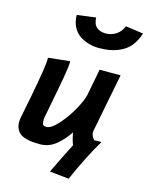

<svg xmlns="http://www.w3.org/2000/svg" viewBox="-134 -856 836 1084"><g transform="rotate(15 284.5 -314.5)"><path d="M363.8 -701.2Q397.9 -701.2 425.3 -719Q452.6 -736.8 465.3 -770L569.3 -755.4Q554.2 -709.5 529.3 -679.2Q504.4 -648.9 459.2 -630.4Q414.1 -611.8 349.6 -611.8Q318.4 -611.8 289.8 -619.9Q261.2 -627.9 236.3 -644.3Q211.4 -660.6 196 -690.4Q180.7 -720.2 180.2 -759.8L290 -774.4Q291.5 -734.9 312 -718Q332.5 -701.2 363.8 -701.2ZM458 -102.5H501Q440.9 -3.4 375.5 145L263.2 133.3Q280.3 95.7 350.6 -43.9Q339.4 -70.8 332 -113.8Q315.4 -90.3 300.8 -73.2Q286.1 -56.2 265.9 -38.3Q245.6 -20.5 221.7 -11Q197.8 -1.5 171.4 -1H167Q144 -1 126.2 -2.4Q108.4 -3.9 87.9 -9.3Q67.4 -14.6 54 -24.2Q40.5 -33.7 31.5 -50.8Q22.5 -67.9 22.5 -91.3Q22.5 -106.9 25.9 -122.6Q29.8 -140.1 33.4 -159.7Q37.1 -179.2 42 -204.3Q46.9 -229.5 50.3 -246.1Q86.4 -433.6 86.4 -475.1Q86.4 -481.9 85.9 -484.4Q106.9 -486.8 149.2 -491.2Q191.4 -495.6 212.4 -498V-493.2Q212.4 -479 209.7 -456.8Q207 -434.6 200.4 -397.5Q193.8 -360.4 188.2 -330.6Q182.6 -300.8 171.1 -241.2Q159.7 -181.6 152.8 -145.5V-144Q152.8 -119.6 157.5 -112.3Q162.1 -105 178.2 -105Q206.5 -105 247.3 -151.1Q288.1 -197.3 318.6 -252.7Q349.1 -308.1 355.5 -340.3Q360.4 -365.7 370.4 -417.2Q380.4 -468.8 385.3 -494.6H507.8Q496.6 -437 474.1 -322Q451.7 -207 440.4 -149.4Q439.9 -147.5 439.9 -144Q439.9 -124 458 -102.5Z"/></g></svg>

Font: Fantasque Sans Mono
Style: Bold Italic
Weight: 700
Italic angle: -11°
Monospace: yes
Designer: Jany Belluz
Version: Version 1.7.1